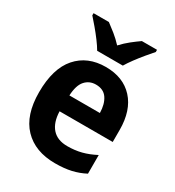

<svg xmlns="http://www.w3.org/2000/svg" viewBox="-185 -877 912 998"><g transform="rotate(30 271.0 -378.0)"><path d="M278 -556Q383 -556 443 -490.5Q503 -425 503 -308V-236H184Q186 -170 217.5 -134.5Q249 -99 309 -99Q354 -99 393 -109Q432 -119 474 -141V-29Q436 -9 394.5 0.5Q353 10 298 10Q178 10 110 -61Q42 -132 42 -269Q42 -411 105.5 -483.5Q169 -556 278 -556ZM279 -451Q240 -451 215 -423Q190 -395 187 -333H370Q369 -386 347 -418.5Q325 -451 279 -451ZM196 -606Q184 -627 163.5 -654.5Q143 -682 121 -708Q99 -734 82 -753V-766H174Q196 -750 222 -729Q248 -708 272 -682Q297 -709 323 -729.5Q349 -750 372 -766H463V-753Q447 -735 425 -708.5Q403 -682 383 -655Q363 -628 350 -606Z"/></g></svg>

Font: Noto Sans Armenian SemiCondensed
Style: Bold
Weight: 700
Width: 4
Designer: Monotype Design Team
Foundry: Monotype Imaging Inc.
Version: Version 2.008; ttfautohint (v1.8.4.7-5d5b)